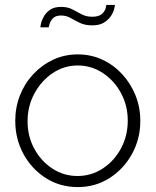

<svg xmlns="http://www.w3.org/2000/svg" viewBox="-20 -750 632 780"><path d="M296 10Q223 10 165.5 -27Q108 -64 75 -125Q42 -186 42 -259Q42 -314 61 -362.5Q80 -411 115 -448.5Q150 -486 196 -507.5Q242 -529 296 -529Q350 -529 396 -507.5Q442 -486 476.5 -448.5Q511 -411 530.5 -362.5Q550 -314 550 -259Q550 -186 516.5 -125Q483 -64 425.5 -27Q368 10 296 10ZM92 -257Q92 -196 119.5 -145.5Q147 -95 193 -65Q239 -35 295 -35Q351 -35 397.5 -65.5Q444 -96 471.5 -147Q499 -198 499 -260Q499 -321 471.5 -372Q444 -423 397.5 -453.5Q351 -484 296 -484Q240 -484 194 -453Q148 -422 120 -370.5Q92 -319 92 -257ZM355 -647Q325 -647 304.5 -657Q284 -667 266.5 -677Q249 -687 228 -687Q206 -687 195.5 -676Q185 -665 181.5 -653Q178 -641 178 -639H144Q144 -643 147 -656Q150 -669 159 -684.5Q168 -700 184.5 -711Q201 -722 228 -722Q255 -722 274 -712Q293 -702 311.5 -692Q330 -682 355 -682Q381 -682 393.5 -693Q406 -704 409 -716Q412 -728 412 -730H447Q447 -726 443.5 -712.5Q440 -699 430 -684Q420 -669 402 -658Q384 -647 355 -647Z"/></svg>

Font: Raleway Light
Style: Regular
Weight: 300
Designer: Matt McInerney, Pablo Impallari, Rodrigo Fuenzalida
Foundry: Matt McInerney, Pablo Impallari, Rodrigo Fuenzalida
Version: Version 4.026